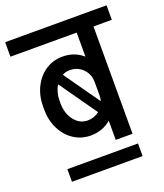

<svg xmlns="http://www.w3.org/2000/svg" viewBox="-174 -732 809 945"><g transform="rotate(-20 230.5 -259.0)"><path d="M496 -562H400V0H312V-101Q268 -62 205 -62Q156 -62 116.5 -88Q77 -114 54.5 -159.5Q32 -205 32 -261V-276Q32 -332 54.5 -377.5Q77 -423 116.5 -449Q156 -475 205 -475Q268 -475 312 -436V-562H-35V-638H496ZM177 -390 308 -204Q312 -217 312 -234V-302Q312 -344 284.5 -372Q257 -400 216 -400Q194 -400 177 -390ZM118 -262Q118 -209 146 -173Q174 -137 216 -137Q250 -137 277 -158L139 -354Q118 -320 118 -275ZM409 120H39V54H409Z"/></g></svg>

Font: Akshar
Style: Regular
Weight: 400
Designer: Tall Chai
Foundry: Tall Chai
Version: Version 1.000